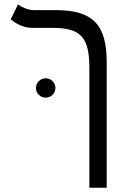

<svg xmlns="http://www.w3.org/2000/svg" viewBox="-20 -632 626 876"><path d="M466.8 -348.1C466.8 -519 404.8 -585.9 232.9 -585.9H133.8C105 -585.9 76.7 -601.1 62 -611.8L28.8 -543.5C52.7 -524.9 83.5 -504.9 127.9 -504.9H218.3C348.1 -504.9 387.7 -462.9 387.7 -322.3V224.6H466.8ZM188.5 -186.5C212.9 -186.5 232.9 -206.1 232.9 -230.5C232.9 -254.9 212.9 -274.9 188.5 -274.9C164.1 -274.9 144 -254.9 144 -230.5C144 -206.1 164.1 -186.5 188.5 -186.5Z"/></svg>

Font: Cascadia Code SemiLight
Style: Regular
Weight: 350
Monospace: yes
Designer: Aaron Bell
Foundry: Saja Typeworks
Version: Version 2404.023